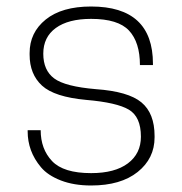

<svg xmlns="http://www.w3.org/2000/svg" viewBox="-20 -560 560 590"><path d="M260 -28Q333 -28 373 -58Q413 -88 413 -140Q413 -201 376 -223Q339 -245 245 -253Q147 -262 109 -297Q71 -332 71 -392V-397Q71 -460 120.5 -500Q170 -540 260 -540Q450 -540 450 -364V-360H410Q410 -430 376.5 -466Q343 -502 260 -502Q190 -502 151.5 -474Q113 -446 113 -395Q113 -344 146.5 -319Q180 -294 275 -286Q374 -279 414.5 -245.5Q455 -212 455 -142V-138Q455 -73 403 -31.5Q351 10 260 10Q207 10 167 -5.5Q127 -21 106 -46Q85 -71 75 -98.5Q65 -126 65 -156V-160H105Q105 -102 140 -65Q175 -28 260 -28Z"/></svg>

Font: Cooper Hewitt
Style: Light
Weight: 703
Designer: Village Type and Design LLC
Foundry: Cooper Hewitt Smithsonian Design Museum
Version: 1.000